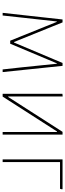

<svg xmlns="http://www.w3.org/2000/svg" viewBox="458 -951 493 1449"><g transform="rotate(90 704.5 -226.5)"><path d="M77 0 127 -452H149L178 -380L297 -86H301L428 -387L455 -452H477L524 0H504L488 -145L461 -409H458L310 -57H287L145 -409H142L114 -156L97 0Z M688 0V-451L708 -453V-42H712L975 -452H996V0H976V-410H972L709 0Z M1183 0V-452H1406L1409 -449L1405 -433H1203V0Z"/></g></svg>

Font: Alegreya Sans Thin
Style: Regular
Weight: 100
Designer: Juan Pablo del Peral
Foundry: Huerta Tipografica
Version: Version 2.007